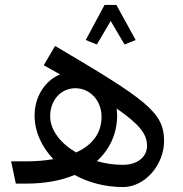

<svg xmlns="http://www.w3.org/2000/svg" viewBox="-20 -743 739 777"><path d="M25 -90 44 0H87C164 0 229 -13 282 -35C338 -4 406 14 478 14C566 14 644 -75 644 -173C644 -289 571 -340 203 -557L157 -479L223 -442C161 -416 120 -351 120 -276C120 -210 149 -148 196 -99C162 -93 124 -90 83 -90ZM285 -386C343 -386 391 -337 391 -271C391 -204 354 -156 288 -126C225 -163 183 -216 183 -273C183 -339 228 -386 285 -386ZM454 -276C454 -285 453 -294 452 -304C547 -238 575 -199 575 -153C575 -108 536 -76 478 -76C441 -76 406 -81 372 -91C426 -140 454 -205 454 -276ZM327 -581 372 -563 428 -658 484 -563 529 -581 451 -723H403Z"/></svg>

Font: FiraGO Unicode
Style: Regular
Weight: 400
Designer: bBox Type
Foundry: bBox Type GmbH
Version: Version 1.001;PS 001.001;hotconv 1.0.88;makeotf.lib2.5.64775